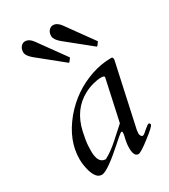

<svg xmlns="http://www.w3.org/2000/svg" viewBox="-179 -797 794 900"><g transform="rotate(-30 218.0 -347.0)"><path d="M284.2 -115.7Q278.8 -115.7 260.3 -99.4Q241.7 -83 226.1 -69.3Q210.4 -55.7 193.1 -41Q175.8 -26.4 159.2 -14.6Q121.6 13.2 104 13.2Q86.4 13.2 75.4 -1.5Q64.5 -16.1 58.6 -36.1Q48.8 -70.3 48.8 -102.1Q48.8 -203.6 126 -296.9Q199.7 -384.8 307.1 -421.4Q360.4 -439.5 415.5 -439.5Q423.8 -439.5 423.8 -425.8L350.1 -87.9Q349.6 -84 349.1 -80.1Q348.1 -73.2 348.1 -67.1Q348.1 -61 352.1 -55.2Q356 -49.3 360.6 -49.3Q365.2 -49.3 372.3 -54.9Q379.4 -60.5 386.7 -67.4Q407.2 -85 412.1 -85Q419.9 -85 419.9 -76.2Q419.9 -66.9 367.2 -26.4Q314 15.1 300.3 15.1Q285.2 15.1 279.3 -4.9Q276.4 -15.6 276.4 -29.1Q276.4 -42.5 277.8 -53.7Q279.3 -64.9 281.2 -74Q283.2 -83 285.2 -91.1Q287.1 -99.1 287.6 -107.4Q288.1 -115.7 284.2 -115.7ZM345.2 -376Q345.2 -383.8 326.7 -383.8Q308.1 -383.8 283.2 -377.2Q258.3 -370.6 235.4 -358.4Q150.9 -314 127 -208Q116.7 -162.1 115.5 -134.3Q114.3 -106.4 115.2 -93.3Q116.2 -80.1 120.1 -68.4Q129.9 -41 156.2 -41Q191.4 -59.1 232.2 -95.7Q272.9 -132.3 296.9 -153.8ZM387.2 -521Q385.3 -519 383.8 -519Q382.3 -519 380.4 -521L249 -627Q222.2 -649.9 222.2 -668.5Q222.2 -687 232.2 -698Q242.2 -709 254.4 -709Q276.4 -709 293.9 -685.1L397.9 -541Q399.9 -539.1 399.9 -538.1Q399.9 -537.1 397.9 -535.2ZM235.8 -521Q233.9 -519 232.4 -519Q231 -519 229 -521L97.7 -627Q70.8 -649.9 70.8 -668.5Q70.8 -687 80.8 -698Q90.8 -709 103 -709Q125 -709 142.6 -685.1L246.6 -541Q248.5 -539.1 248.5 -538.1Q248.5 -537.1 246.6 -535.2Z"/></g></svg>

Font: Cardo-Italic
Style: Italic
Weight: 400
Italic angle: -12°
Designer: David J. Perry
Foundry: David J. Perry
Version: Version 0.991